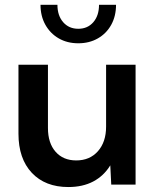

<svg xmlns="http://www.w3.org/2000/svg" viewBox="-20 -752 637 782"><path d="M532.2 0H433.1L429.2 -78.6Q402.8 -35.6 359.9 -12.9Q316.9 9.8 258.3 9.8Q164.1 9.8 109.6 -48.1Q55.2 -106 55.2 -207.5V-488.3H175.3V-230.5Q175.3 -169.4 206.3 -134Q237.3 -98.6 290.5 -98.6Q345.7 -98.6 378.9 -136.2Q412.1 -173.8 412.1 -236.3V-488.3H532.2ZM452.6 -732.4Q452.6 -686.5 433.1 -651.1Q413.6 -615.7 378.7 -595.7Q343.8 -575.7 298.8 -575.7Q253.9 -575.7 219.2 -595.7Q184.6 -615.7 164.8 -651.1Q145 -686.5 145 -732.4H213.9Q213.9 -688.5 237.3 -661.6Q260.7 -634.8 298.8 -634.8Q336.9 -634.8 360.1 -661.6Q383.3 -688.5 383.3 -732.4Z"/></svg>

Font: Kumbh Sans SemiBold
Style: Regular
Weight: 600
Version: Version 1.005